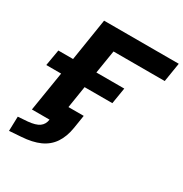

<svg xmlns="http://www.w3.org/2000/svg" viewBox="-201 -858 1142 1198"><g transform="rotate(30 370.5 -259.0)"><path d="M33 187 36 83 105 78Q160 73 186 54.5Q212 36 217 0H90L136 -285H29L49 -401H155L203 -705H741L719 -568H350L323 -401H524L505 -285H305L280 -127H390L375 -32Q364 36 333 82Q302 128 249 152Q196 176 117 181Z"/></g></svg>

Font: Nunito Sans 10pt SemiExpanded ExtraBold
Style: Italic
Weight: 800
Width: 6
Italic angle: -9°
Designer: Vernon Adams
Foundry: Vernon Adams
Version: Version 3.101;gftools[0.9.27]